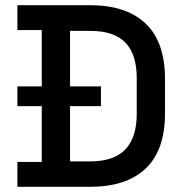

<svg xmlns="http://www.w3.org/2000/svg" viewBox="-20 -720 705 740"><path d="M47 0V-96H141V-604H47V-700H327Q467 -700 541.5 -629Q616 -558 616 -415V-284Q616 -141 541.5 -70.5Q467 0 327 0ZM250 -98H328Q419 -98 463 -144Q507 -190 507 -281V-419Q507 -511 463 -556Q419 -601 328 -601H250ZM47 -311V-387H369V-311Z"/></svg>

Font: Space Grotesk Light Medium
Style: Regular
Weight: 500
Version: Version 2.000